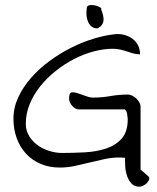

<svg xmlns="http://www.w3.org/2000/svg" viewBox="-20 -656 611 745"><path d="M464.8 -43.9Q461.9 -43.9 452.6 -44.4Q443.4 -44.9 441.4 -44.9Q414.1 -44.9 385.3 -38.6Q356.4 -32.2 328.1 -25.4Q299.8 -18.6 271 -12.2Q242.2 -5.9 211.9 -5.9Q170.9 -5.9 137.7 -20Q104.5 -34.2 81.1 -59.6Q57.6 -85 44.9 -119.6Q32.2 -154.3 32.2 -195.3Q32.2 -238.3 50.8 -278.3Q69.3 -318.4 100.6 -354Q131.8 -389.6 172.4 -419.4Q212.9 -449.2 256.8 -471.2Q300.8 -493.2 344.7 -506.3Q388.7 -519.5 426.8 -523.4Q446.3 -525.4 464.4 -520Q482.4 -514.6 495.1 -504.9Q507.8 -495.1 515.6 -480Q523.4 -464.8 523.4 -445.3Q509.8 -445.3 497.1 -448.7Q484.4 -452.1 471.7 -456.5Q459 -460.9 445.3 -463.9Q431.6 -466.8 418 -466.8Q382.8 -466.8 343.8 -456.5Q304.7 -446.3 267.1 -426.8Q229.5 -407.2 195.8 -380.4Q162.1 -353.5 136.2 -321.3Q110.4 -289.1 95.2 -252Q80.1 -214.8 80.1 -175.8Q80.1 -148.4 93.8 -127Q107.4 -105.5 127.9 -91.3Q148.4 -77.1 172.9 -69.8Q197.3 -62.5 220.7 -62.5Q263.7 -62.5 309.1 -64.9Q354.5 -67.4 391.6 -79.6Q428.7 -91.8 452.1 -118.2Q475.6 -144.5 475.6 -192.4Q475.6 -198.2 473.6 -210.9Q472.7 -223.6 464.8 -231.4H286.1Q278.3 -231.4 272 -235.4Q265.6 -239.3 259.8 -245.6Q253.9 -252 251 -259.3Q248 -266.6 248 -273.4Q248 -281.2 250 -289.6Q252 -297.9 261.7 -297.9Q271.5 -297.9 281.2 -294.4Q291 -291 300.8 -287.6Q310.5 -284.2 320.3 -280.8Q330.1 -277.3 340.8 -277.3Q375 -277.3 408.2 -283.2Q441.4 -289.1 476.6 -289.1Q484.4 -289.1 493.2 -284.7Q502 -280.3 508.8 -273.9Q515.6 -267.6 520.5 -258.8Q525.4 -250 525.4 -242.2V2Q527.3 3.9 532.2 7.8Q537.1 11.7 542 16.1Q546.9 20.5 551.8 24.9Q556.6 29.3 558.6 31.2Q560.5 38.1 557.1 44.4Q553.7 50.8 547.9 56.2Q542 61.5 534.7 64.9Q527.3 68.4 521.5 68.4Q501 68.4 489.7 55.7Q478.5 43 472.7 25.4Q466.8 7.8 465.8 -11.2Q464.8 -30.3 464.8 -43.9ZM316.4 -621.1Q315.4 -632.8 325.7 -635.3Q335.9 -637.7 347.7 -635.3Q359.4 -632.8 367.7 -627.9Q376 -623 372.1 -621.1Q379.9 -601.6 381.3 -588.4Q382.8 -575.2 379.4 -566.9Q376 -558.6 370.1 -553.7Q364.3 -548.8 358.4 -545.9Q344.7 -545.9 335.9 -552.7Q327.1 -559.6 322.3 -570.3Q317.4 -581.1 315.9 -594.2Q314.5 -607.4 316.4 -621.1Z"/></svg>

Font: Indie Flower
Style: Regular
Weight: 400
Designer: Kimberly Geswein
Foundry: Kimberly Geswein
Version: Version 1.001 2010